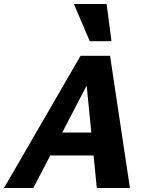

<svg xmlns="http://www.w3.org/2000/svg" viewBox="-44 -936 728 956"><path d="M438 0 381 -576H422L122 0H-24L357 -658H504L603 0ZM123 -162 188 -276H472L504 -162ZM403 -731 324 -916H487L511 -731Z"/></svg>

Font: Ysabeau ExtraBold
Style: Italic
Weight: 800
Italic angle: -12°
Designer: Christian Thalmann (Catharsis Fonts)
Version: Version 2.002